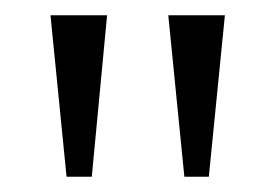

<svg xmlns="http://www.w3.org/2000/svg" viewBox="-20 -733 361 251"><path d="M46 -713H120L100 -502H67ZM200 -713H274L253 -502H221Z"/></svg>

Font: Noto Serif NarrowLight
Style: Regular
Weight: 300
Width: 4
Designer: Monotype Design Team
Foundry: Monotype Imaging Inc.
Version: Version 1.001